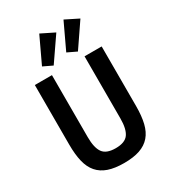

<svg xmlns="http://www.w3.org/2000/svg" viewBox="-230 -1084 1084 1214"><g transform="rotate(-30 312.0 -477.0)"><path d="M193 -698V-245Q193 -168 218.5 -132Q244 -96 312 -96Q380 -96 405.5 -132Q431 -168 431 -245V-698H556V-263Q556 -191 543.5 -139Q531 -87 502 -53.5Q473 -20 426.5 -4Q380 12 312 12Q244 12 197.5 -4Q151 -20 122 -53.5Q93 -87 80.5 -139Q68 -191 68 -263V-698ZM233 -745 166 -777 255 -966 352 -918ZM410 -745 343 -777 432 -966 528 -918Z"/></g></svg>

Font: IBM Plex Sans Cond SmBld
Style: Regular
Weight: 600
Width: 3
Designer: Mike Abbink, Paul van der Laan, Pieter van Rosmalen
Foundry: Bold Monday
Version: Version 1.3